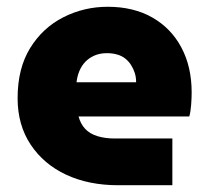

<svg xmlns="http://www.w3.org/2000/svg" viewBox="-20 -547 617 567"><path d="M329 0Q242 0 175.5 -31Q109 -62 70.5 -120Q32 -178 32 -257Q32 -345 69 -405Q106 -465 167 -496Q228 -527 298 -527Q374 -527 429.5 -495.5Q485 -464 515.5 -407Q546 -350 546 -274Q546 -258 544.5 -237.5Q543 -217 539 -203H212Q218 -181 231.5 -166.5Q245 -152 267.5 -145Q290 -138 319 -138H489V0ZM206 -304H382Q382 -319 378 -331.5Q374 -344 367 -355Q360 -366 350 -374Q340 -382 326 -386Q312 -390 296 -390Q275 -390 259 -383Q243 -376 232 -364.5Q221 -353 214.5 -337.5Q208 -322 206 -304Z"/></svg>

Font: MuseoModerno Thin ExtraBold
Style: Regular
Weight: 800
Version: Version 1.002